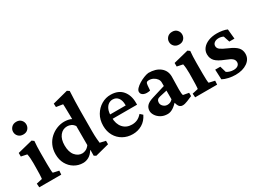

<svg xmlns="http://www.w3.org/2000/svg" viewBox="-37 -1269 2506 1869"><g transform="rotate(-30 1216.0 -334.5)"><path d="M17.6 0 14.6 -43 80.1 -57.6Q81.1 -61.5 82 -74.2Q83 -86.9 84 -107.9Q85 -128.9 85 -157.2L85.9 -231.4Q85.9 -261.7 84 -287.6Q82 -313.5 77.1 -335.9L11.7 -349.6V-389.6L179.7 -431.6L202.1 -415Q199.2 -384.8 197.8 -354Q196.3 -323.2 196.3 -283.2V-160.2Q196.3 -124 197.8 -94.7Q199.2 -65.4 202.1 -57.6L267.6 -43L264.6 0ZM141.6 -522.5Q107.4 -522.5 86.9 -543.5Q66.4 -564.5 66.4 -593.8Q66.4 -622.1 86.9 -643.6Q107.4 -665 141.6 -665Q175.8 -665 195.3 -643.6Q214.8 -622.1 214.8 -593.8Q214.8 -564.5 195.3 -543.5Q175.8 -522.5 141.6 -522.5Z M652.3 11.7 629.9 -2 630.9 -64.5 627.9 -65.4Q601.6 -24.4 570.8 -7.8Q540 8.8 507.8 8.8Q455.1 8.8 411.1 -17.6Q367.2 -43.9 341.3 -90.3Q315.4 -136.7 315.4 -198.2Q315.4 -252.9 335 -296.4Q354.5 -339.8 388.2 -370.1Q421.9 -400.4 462.9 -416.5Q503.9 -432.6 545.9 -432.6Q567.4 -432.6 589.8 -428.2Q612.3 -423.8 627 -415Q627 -432.6 626.5 -457.5Q626 -482.4 625.5 -507.8Q625 -533.2 624.5 -553.7Q624 -574.2 623 -584L548.8 -595.7L546.9 -634.8L719.7 -679.7L743.2 -664.1Q740.2 -603.5 738.3 -550.3Q736.3 -497.1 736.3 -438.5L735.4 -212.9Q735.4 -163.1 738.3 -131.3Q741.2 -99.6 743.2 -82L806.6 -67.4V-28.3ZM546.9 -76.2Q566.4 -76.2 587.9 -86.4Q609.4 -96.7 627.9 -122.1V-335.9Q612.3 -359.4 590.8 -369.1Q569.3 -378.9 547.9 -378.9Q498 -378.9 466.3 -338.9Q434.6 -298.8 434.6 -229.5Q434.6 -155.3 467.8 -115.7Q501 -76.2 546.9 -76.2Z M1067.4 7.8Q1006.8 7.8 958.5 -19.5Q910.2 -46.9 882.8 -95.2Q855.5 -143.6 855.5 -206.1Q855.5 -274.4 885.7 -325.7Q916 -377 964.8 -405.8Q1013.7 -434.6 1069.3 -433.6Q1154.3 -432.6 1199.2 -379.9Q1244.1 -327.1 1244.1 -242.2V-220.7H955.1V-269.5H1158.2L1144.5 -249V-278.3Q1144.5 -327.1 1122.6 -355.5Q1100.6 -383.8 1061.5 -383.8Q1036.1 -383.8 1015.1 -369.1Q994.1 -354.5 981.4 -325.2Q968.8 -295.9 968.8 -252V-234.4Q968.8 -162.1 1006.3 -119.6Q1043.9 -77.1 1106.4 -77.1Q1139.6 -77.1 1166.5 -89.4Q1193.4 -101.6 1219.7 -130.9L1248 -105.5Q1220.7 -48.8 1172.9 -20.5Q1125 7.8 1067.4 7.8Z M1459 7.8Q1415 7.8 1383.3 -10.7Q1351.6 -29.3 1335 -55.7Q1318.4 -82 1318.4 -106.4Q1318.4 -140.6 1339.8 -163.6Q1361.3 -186.5 1408.2 -201.2L1560.5 -248V-288.1Q1560.5 -309.6 1546.9 -328.1Q1533.2 -346.7 1510.7 -358.4Q1488.3 -370.1 1461.9 -370.1Q1443.4 -370.1 1436 -361.8Q1428.7 -353.5 1426.8 -329.1L1422.9 -276.4Q1378.9 -266.6 1350.1 -278.8Q1321.3 -291 1321.3 -319.3Q1321.3 -336.9 1338.9 -355.5Q1356.4 -374 1383.3 -390.6Q1410.2 -407.2 1439.5 -418.9Q1468.8 -430.7 1493.2 -433.6Q1576.2 -433.6 1624.5 -394.5Q1672.9 -355.5 1673.8 -290L1670.9 -146.5Q1670.9 -121.1 1672.4 -105Q1673.8 -88.9 1677.7 -79.1L1741.2 -67.4V-30.3L1683.6 -5.9Q1667 1 1652.8 4.4Q1638.7 7.8 1627 7.8Q1591.8 7.8 1578.1 -29.3L1563.5 -72.3L1582 -68.4Q1551.8 -32.2 1520.5 -12.2Q1489.3 7.8 1459 7.8ZM1501 -71.3Q1517.6 -71.3 1532.7 -77.6Q1547.9 -84 1560.5 -98.6V-196.3L1480.5 -178.7Q1457 -173.8 1446.8 -162.1Q1436.5 -150.4 1436.5 -130.9Q1436.5 -107.4 1455.6 -89.4Q1474.6 -71.3 1501 -71.3Z M1769.5 0 1766.6 -43 1832 -57.6Q1833 -61.5 1834 -74.2Q1835 -86.9 1835.9 -107.9Q1836.9 -128.9 1836.9 -157.2L1837.9 -231.4Q1837.9 -261.7 1835.9 -287.6Q1834 -313.5 1829.1 -335.9L1763.7 -349.6V-389.6L1931.6 -431.6L1954.1 -415Q1951.2 -384.8 1949.7 -354Q1948.2 -323.2 1948.2 -283.2V-160.2Q1948.2 -124 1949.7 -94.7Q1951.2 -65.4 1954.1 -57.6L2019.5 -43L2016.6 0ZM1893.6 -522.5Q1859.4 -522.5 1838.9 -543.5Q1818.4 -564.5 1818.4 -593.8Q1818.4 -622.1 1838.9 -643.6Q1859.4 -665 1893.6 -665Q1927.7 -665 1947.3 -643.6Q1966.8 -622.1 1966.8 -593.8Q1966.8 -564.5 1947.3 -543.5Q1927.7 -522.5 1893.6 -522.5Z M2221.7 7.8Q2182.6 7.8 2143.6 -1Q2104.5 -9.8 2078.1 -24.4L2073.2 -135.7H2130.9L2151.4 -65.4Q2186.5 -43 2228.5 -43Q2259.8 -43 2277.3 -56.6Q2294.9 -70.3 2294.9 -92.8Q2294.9 -116.2 2277.3 -132.8Q2259.8 -149.4 2206.1 -169.9Q2134.8 -197.3 2106.4 -227.5Q2078.1 -257.8 2078.1 -303.7Q2078.1 -341.8 2101.6 -371.1Q2125 -400.4 2166.5 -417Q2208 -433.6 2262.7 -433.6Q2293 -433.6 2324.2 -428.2Q2355.5 -422.9 2376 -413.1L2386.7 -303.7H2329.1L2306.6 -372.1Q2296.9 -377.9 2283.2 -381.3Q2269.5 -384.8 2255.9 -384.8Q2224.6 -384.8 2206.1 -370.6Q2187.5 -356.4 2187.5 -334Q2187.5 -309.6 2209.5 -293Q2231.4 -276.4 2288.1 -252Q2352.5 -224.6 2379.4 -195.3Q2406.2 -166 2406.2 -123Q2406.2 -64.5 2354.5 -28.3Q2302.7 7.8 2221.7 7.8Z"/></g></svg>

Font: Crimson Pro ExtraLight SemiBold
Style: Regular
Weight: 600
Version: Version 1.002